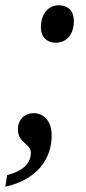

<svg xmlns="http://www.w3.org/2000/svg" viewBox="-32 -561 326 728"><path d="M180 -399C213 -399 248 -422 248 -482C248 -521 224 -541 191 -541C152 -541 123 -509 123 -458C123 -420 146 -399 180 -399ZM-5 103 -12 147C106 121 164 44 164 -48C164 -102 133 -132 96 -132C64 -132 36 -111 36 -70C36 -18 85 -17 85 18C85 59 55 87 -5 103Z"/></svg>

Font: Noto Serif Condensed Medium
Style: Italic
Weight: 500
Width: 3
Italic angle: -12°
Designer: Monotype Design Team
Foundry: Monotype Imaging Inc.
Version: Version 2.013